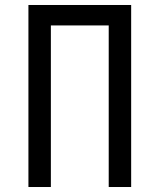

<svg xmlns="http://www.w3.org/2000/svg" viewBox="-20 -750 640 770"><path d="M94 0V-730H506V0H416V-648H184V0Z"/></svg>

Font: JetBrainsMono NFM
Style: Regular
Weight: 400
Monospace: yes
Designer: Philipp Nurullin, Konstantin Bulenkov
Foundry: JetBrains
Version: Version 2.304; ttfautohint (v1.8.4.7-5d5b);Nerd Fonts 3.3.0